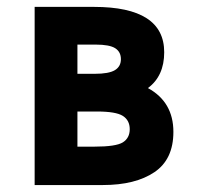

<svg xmlns="http://www.w3.org/2000/svg" viewBox="-20 -532 567 552"><path d="M275.4 0H79.6V-512.2H250Q452.1 -512.2 452.1 -381.8Q452.1 -313.5 405.3 -278.8Q478.5 -238.8 478.5 -152.8Q478.5 -73.7 423.8 -36.9Q369.1 0 275.4 0ZM252 -319.8Q293 -319.8 310.3 -330.3Q327.6 -340.8 327.6 -361.8Q327.6 -382.8 311.3 -393.3Q294.9 -403.8 254.9 -403.8H202.6V-319.8ZM251.5 -110.4Q313.5 -110.4 333.3 -122.8Q353 -135.3 353 -160.6Q353 -186 333.3 -198.7Q313.5 -211.4 258.8 -211.4H202.6V-110.4Z"/></svg>

Font: Cadman
Style: Bold
Weight: 700
Designer: Paul James MIller
Foundry: High-Logic / Made with FontCreator
Version: Version 2.114;March 28, 2021;FontCreator 13.0.0.2683 64-bit